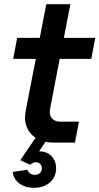

<svg xmlns="http://www.w3.org/2000/svg" viewBox="-20 -681 475 917"><path d="M236 0H338L357 -100H267C232 -100 212 -125 219 -160L265 -400H416L435 -500H285L316 -661H201L170 -500H62L43 -400H151L103 -153C91 -95 110 -49 150 -23L77 84L125 106C132 98 141 94 151 94C168 94 180 106 180 123C180 141 167 154 147 154C130 154 116 145 111 130L41 140C45 185 86 216 142 216C205 216 248 178 248 123C248 76 216 42 170 42H167L197 -4C209 -1 222 0 236 0Z"/></svg>

Font: Uncut Sans Semibold Italic
Style: Regular
Weight: 600
Italic angle: -11°
Designer: Kasper Nordkvist
Foundry: UNCUT.wtf
Version: Version 1.304;Glyphs 3.2 (3246)